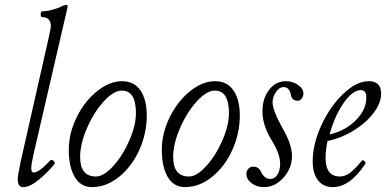

<svg xmlns="http://www.w3.org/2000/svg" viewBox="-20 -745 1564 778"><path d="M74.2 13.2Q51.8 13.2 51.8 -18.1Q51.8 -31.7 63 -86.9L178.2 -596.2Q186 -632.3 186 -639.2Q186 -675.8 149.9 -675.8Q146.5 -675.8 145.3 -681.6Q144 -687.5 145.8 -693.4Q147.5 -699.2 150.9 -699.2Q169.4 -699.2 193.4 -705.8Q217.3 -712.4 233.9 -721.2Q243.2 -725.1 250 -725.1Q253.4 -725.1 253.9 -721.9Q254.4 -718.8 252 -708L115.2 -117.2Q110.8 -96.7 108.6 -83.3Q106.4 -69.8 106.7 -61.3Q106.9 -52.7 109.6 -49.3Q112.3 -45.9 117.2 -45.9Q137.7 -45.9 184.1 -95.2Q188 -98.6 192.6 -96.4Q197.3 -94.2 200.4 -88.9Q203.6 -83.5 201.2 -81.1Q174.3 -47.4 137.7 -17.1Q101.1 13.2 74.2 13.2Z M352.5 13.2Q307.1 13.2 283 -27.6Q258.8 -68.4 258.8 -138.2Q258.8 -205.1 290.8 -270Q322.8 -335 373.3 -375.5Q423.8 -416 474.6 -416Q523.4 -416 549.1 -378.7Q574.7 -341.3 574.7 -276.9Q574.7 -204.6 544.7 -137.7Q514.6 -70.8 462.9 -28.8Q411.1 13.2 352.5 13.2ZM368.7 -29.8Q400.4 -29.8 439 -72.3Q477.5 -114.7 504.2 -176Q530.8 -237.3 530.8 -287.1Q530.8 -377.9 473.6 -377.9Q439.9 -377.9 399.7 -333.3Q359.4 -288.6 332 -224.9Q304.7 -161.1 304.7 -108.9Q304.7 -29.8 368.7 -29.8Z M729.5 13.2Q684.1 13.2 659.9 -27.6Q635.7 -68.4 635.7 -138.2Q635.7 -205.1 667.7 -270Q699.7 -335 750.2 -375.5Q800.8 -416 851.6 -416Q900.4 -416 926 -378.7Q951.7 -341.3 951.7 -276.9Q951.7 -204.6 921.6 -137.7Q891.6 -70.8 839.8 -28.8Q788.1 13.2 729.5 13.2ZM745.6 -29.8Q777.3 -29.8 815.9 -72.3Q854.5 -114.7 881.1 -176Q907.7 -237.3 907.7 -287.1Q907.7 -377.9 850.6 -377.9Q816.9 -377.9 776.6 -333.3Q736.3 -288.6 709 -224.9Q681.6 -161.1 681.6 -108.9Q681.6 -29.8 745.6 -29.8Z M1049.3 13.2Q1020 13.2 999.3 -2.7Q978.5 -18.6 978.5 -40Q978.5 -52.7 986.3 -61.3Q994.1 -69.8 1006.3 -69.8Q1029.3 -69.8 1039.1 -45.9Q1052.2 -20 1075.2 -20Q1093.3 -20 1104.2 -37.4Q1115.2 -54.7 1115.2 -83Q1115.2 -121.6 1078.1 -181.2Q1043.5 -238.8 1043.5 -293.9Q1043.5 -346.2 1070.6 -381.1Q1097.7 -416 1138.2 -416Q1166 -416 1187.7 -400.9Q1209.5 -385.7 1209.5 -366.2Q1209.5 -355 1202.6 -345.9Q1195.8 -336.9 1187.5 -336.9Q1161.1 -336.9 1158.2 -363.8Q1151.9 -392.1 1128.4 -392.1Q1112.3 -392.1 1098.4 -372.3Q1084.5 -352.5 1084.5 -330.1Q1084.5 -298.8 1124.5 -226.1Q1163.1 -160.6 1163.1 -112.8Q1163.1 -63.5 1128.7 -25.1Q1094.2 13.2 1049.3 13.2Z M1328.1 13.2Q1290 13.2 1268.6 -14.6Q1247.1 -42.5 1247.1 -91.8Q1247.1 -161.6 1282.5 -238Q1317.9 -314.5 1371.3 -365.2Q1424.8 -416 1474.1 -416Q1524.4 -416 1524.4 -365.2Q1524.4 -327.6 1493.4 -286.9Q1462.4 -246.1 1411.9 -215.3Q1361.3 -184.6 1307.1 -173.8Q1299.3 -136.7 1299.3 -105Q1299.3 -29.8 1357.4 -29.8Q1377.9 -29.8 1397.9 -44.4Q1418 -59.1 1446.3 -94.2Q1451.2 -97.7 1457.3 -91.6Q1463.4 -85.4 1460.4 -81.1Q1397.9 13.2 1328.1 13.2ZM1315.4 -200.2Q1378.4 -214.4 1421.4 -257.3Q1464.4 -300.3 1464.4 -349.1Q1464.4 -379.9 1442.4 -379.9Q1409.2 -379.9 1373 -328.6Q1336.9 -277.3 1315.4 -200.2Z"/></svg>

Font: Junicode SmCond Light
Style: Italic
Weight: 300
Width: 4
Italic angle: -11°
Designer: Peter S. Baker
Version: Version 2.206